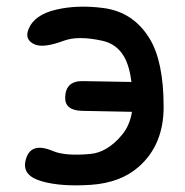

<svg xmlns="http://www.w3.org/2000/svg" viewBox="-20 -535 553 574"><path d="M138.2 -83.5Q69.3 -112.8 56.2 -54.2Q45.9 -9.3 106 7.3Q163.1 23.4 251 17.6Q340.3 11.7 395 -36.6Q469.2 -102.1 469.2 -215.3Q469.2 -351.6 426.8 -420.4Q377.9 -500 287.6 -511.2Q211.9 -521 148.4 -506.3Q82 -491.2 64.9 -446.8Q53.2 -416.5 82.5 -402.8Q108.9 -390.1 170.4 -413.1Q213.4 -429.2 286.1 -413.1Q328.6 -403.8 350.6 -366.2Q366.7 -338.9 373 -290L227.5 -292.5Q175.8 -293.5 174.8 -243.2Q174.3 -204.6 226.1 -203.6L374.5 -200.7Q368.2 -160.2 344.7 -131.8Q300.8 -79.1 249.5 -74.7Q174.8 -67.9 138.2 -83.5Z"/></svg>

Font: Comic Relief
Style: Regular
Weight: 400
Designer: Jeff Davis
Foundry: Loudifier
Version: Version 1.200; ttfautohint (v1.8.4.7-5d5b)